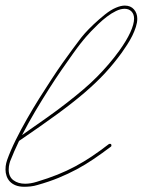

<svg xmlns="http://www.w3.org/2000/svg" viewBox="-52 -676 521 701"><path d="M37.1 5.9Q18.2 5.9 5.2 0.7Q-7.8 -4.6 -16 -13.3Q-24.1 -22.1 -28 -33.5Q-31.9 -44.9 -31.9 -56.6Q-31.9 -70.3 -29.3 -80.4Q-26.7 -90.5 -26 -91.8Q-13.7 -126.3 5.5 -165Q24.7 -203.8 46.9 -242.5Q69 -281.2 92.1 -318Q115.2 -354.8 135.4 -385.4Q156.9 -418.6 176.8 -446.6Q196.6 -474.6 211.9 -495.1Q227.2 -515.6 236.3 -527.7Q245.4 -539.7 245.4 -539.7Q245.4 -540.4 258.1 -554.7Q270.8 -569 289.7 -586.9Q308.6 -604.8 330.4 -622.4Q352.2 -640 371.1 -647.8Q389.3 -655.6 403.6 -655.6Q425.1 -655.6 437.2 -641.6Q449.2 -627.6 449.2 -607.4Q449.2 -593.8 444 -577.5Q438.8 -561.2 430.7 -544.9Q422.5 -528.6 412.4 -513Q402.3 -497.4 392.6 -483.7Q363.3 -443.4 331.1 -408.5Q298.8 -373.7 255.9 -336.9Q212.9 -300.1 155.3 -258.1Q97.7 -216.1 17.6 -161.5Q8.5 -142.6 0.3 -124Q-7.8 -105.5 -15 -87.2Q-16.3 -83.3 -17.6 -78.1Q-18.9 -73.6 -19.5 -68Q-20.2 -62.5 -20.2 -56.6Q-20.2 -30.6 -2.9 -17.9Q14.3 -5.2 39.7 -5.2Q59.9 -5.2 82.7 -12.4Q123.7 -24.7 157.9 -38.4Q192.1 -52.1 223 -68.7Q253.9 -85.3 283.5 -105.1Q313.2 -125 345.1 -149.7Q347.7 -151 349 -151Q354.8 -151 354.8 -145.2Q354.8 -141.3 352.9 -140.6Q320.3 -115.9 290 -95.4Q259.8 -74.9 228.2 -57.9Q196.6 -41 161.8 -26.7Q127 -12.4 85.3 -0.7Q72.3 3.3 59.9 4.6Q47.5 5.9 37.1 5.9ZM254.6 -532.6Q253.3 -531.2 242.2 -517.3Q231.1 -503.3 213.9 -479.2Q196.6 -455.1 173.8 -422.2Q151 -389.3 126.6 -350.9Q102.2 -312.5 76.8 -269.9Q51.4 -227.2 28.6 -182.9Q79.4 -218.1 120.1 -247.1Q160.8 -276 193.7 -301.8Q226.6 -327.5 253.3 -350.3Q279.9 -373 302.4 -395.8Q324.9 -418.6 344.7 -441.7Q364.6 -464.8 383.5 -490.9Q410.2 -528 423.8 -557.9Q437.5 -587.9 437.5 -608.1Q437.5 -624.3 428.1 -634.1Q418.6 -643.9 403 -643.9Q388 -643.9 371.4 -635.7Q354.8 -627.6 338.5 -615.2Q322.3 -602.9 307.3 -588.5Q292.3 -574.2 280.6 -561.8Q268.9 -549.5 261.7 -541Q254.6 -532.6 254.6 -532.6Z"/></svg>

Font: League Script
Style: League Script
Weight: 400
Foundry: Haley Fiege
Version: Version 1.001